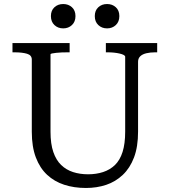

<svg xmlns="http://www.w3.org/2000/svg" viewBox="-20 -924 844 954"><path d="M231 -269Q231 -209 245 -168.5Q259 -128 284 -104Q309 -80 343 -69Q377 -58 418 -58Q458 -58 492 -69Q526 -80 551 -104Q576 -128 589 -169Q602 -210 602 -270V-642Q602 -647 594.5 -651Q587 -655 574 -658Q561 -661 546 -662.5Q531 -664 516 -664H506V-710H761V-664H750Q727 -664 707.5 -659.5Q688 -655 677 -644.5Q666 -634 666 -617V-270Q666 -195 646 -142Q626 -89 590 -55Q554 -21 507.5 -5.5Q461 10 407 10Q348 10 299 -6Q250 -22 214 -55.5Q178 -89 158 -142Q138 -195 138 -269V-628Q138 -650 114 -657Q90 -664 53 -664H42V-710H326V-664H317Q303 -664 287.5 -663.5Q272 -663 259.5 -661.5Q247 -660 239 -658.5Q231 -657 231 -654ZM355 -844Q355 -816 337.5 -799.5Q320 -783 294 -783Q268 -783 250.5 -799.5Q233 -816 233 -844Q233 -872 250.5 -888Q268 -904 294 -904Q320 -904 337.5 -888Q355 -872 355 -844ZM573 -844Q573 -816 555.5 -799.5Q538 -783 512 -783Q486 -783 468.5 -799.5Q451 -816 451 -844Q451 -872 468.5 -888Q486 -904 512 -904Q538 -904 555.5 -888Q573 -872 573 -844Z"/></svg>

Font: Roboto Serif 28pt
Style: Regular
Weight: 400
Designer: Greg Gazdowicz
Foundry: Commercial Type
Version: Version 1.008